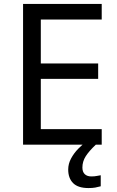

<svg xmlns="http://www.w3.org/2000/svg" viewBox="-20 -734 596 974"><path d="M496 0H97V-714H496V-635H187V-412H478V-334H187V-79H496ZM398 116Q398 138 410 149.5Q422 161 443 161Q460 161 471.5 158.5Q483 156 491 155V211Q477 215 463 217.5Q449 220 429 220Q376 220 351 195Q326 170 326 126Q326 97 340.5 70Q355 43 376.5 21Q398 -1 418 -15L466 0Q432 32 415 58.5Q398 85 398 116Z"/></svg>

Font: Noto Sans Tamil
Style: Regular
Weight: 400
Designer: Jelle Bosma - Monotype Design Team
Foundry: Monotype Imaging Inc.
Version: Version 2.003